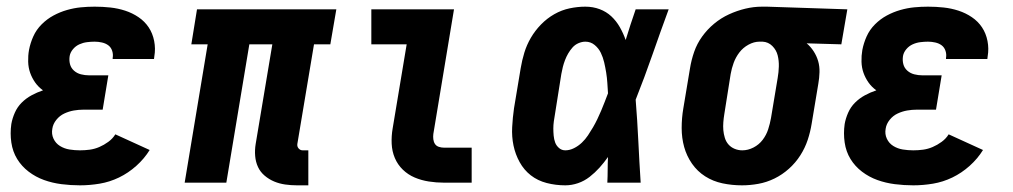

<svg xmlns="http://www.w3.org/2000/svg" viewBox="-20 -548 3040 576"><path d="M220 8Q192 8 164.5 4.5Q137 1 112 -8Q87 -17 66 -33Q45 -49 31.5 -71Q18 -93 14 -120.5Q10 -148 14 -176Q17 -193 24.5 -210Q32 -227 45 -240Q58 -253 74.5 -262Q91 -271 109 -277Q95 -287 85.5 -300.5Q76 -314 70.5 -329.5Q65 -345 64.5 -363Q64 -381 67 -398Q71 -419 80 -439Q89 -459 105 -475Q121 -491 140.5 -501.5Q160 -512 181 -518Q202 -524 222.5 -526Q243 -528 264 -528Q288 -528 311 -525.5Q334 -523 355.5 -516Q377 -509 395.5 -496.5Q414 -484 426 -466Q438 -448 442.5 -425Q447 -402 443 -379Q443 -377 442.5 -375Q442 -373 442 -371H318Q318 -372 318 -372.5Q318 -373 318 -374Q320 -385 316.5 -395.5Q313 -406 305 -412Q297 -418 286 -420.5Q275 -423 264 -423Q253 -423 241 -421.5Q229 -420 218 -415Q207 -410 199 -400.5Q191 -391 189 -380Q187 -367 190 -355.5Q193 -344 202 -336Q211 -328 223 -325Q235 -322 247 -322H305L288 -219H230Q216 -219 201.5 -216.5Q187 -214 173 -207.5Q159 -201 149 -188.5Q139 -176 137 -162Q134 -146 140.5 -132Q147 -118 160 -110Q173 -102 188.5 -99.5Q204 -97 220 -97Q235 -97 249.5 -99Q264 -101 278 -107Q292 -113 305 -122.5Q318 -132 326 -145L429 -98Q413 -72 389 -50.5Q365 -29 337 -15.5Q309 -2 279 3Q249 8 220 8Z M871 8Q853 8 835.5 5.5Q818 3 802.5 -3.5Q787 -10 774 -21Q761 -32 754 -47Q747 -62 745.5 -80Q744 -98 747 -116L797 -415H728L659 0H534L603 -415H554L571 -520H989L971 -415H922L872 -116Q871 -108 876 -102.5Q881 -97 888 -97H905V8Z M1312 0Q1289 0 1266.5 -3.5Q1244 -7 1224 -15.5Q1204 -24 1188.5 -39Q1173 -54 1164.5 -74Q1156 -94 1155 -117Q1154 -140 1158 -163L1200 -415H1094V-520H1342L1280 -146Q1279 -138 1280 -130Q1281 -122 1285 -116Q1289 -110 1296.5 -107.5Q1304 -105 1312 -105H1395V0Z M1676 8Q1647 8 1620 1Q1593 -6 1572.5 -22Q1552 -38 1539 -61.5Q1526 -85 1520.5 -111.5Q1515 -138 1516.5 -166.5Q1518 -195 1522 -223L1542 -343Q1546 -367 1553 -390Q1560 -413 1572.5 -434.5Q1585 -456 1603 -474.5Q1621 -493 1643 -505.5Q1665 -518 1689 -523Q1713 -528 1736 -528Q1759 -528 1779 -520.5Q1799 -513 1814 -499Q1829 -485 1839.5 -466.5Q1850 -448 1857 -428Q1864 -451 1871.5 -474Q1879 -497 1887 -520H1986Q1961 -452 1937.5 -384.5Q1914 -317 1887 -249Q1892 -187 1895 -124.5Q1898 -62 1902 0H1802Q1803 -19 1803 -38.5Q1803 -58 1804 -77Q1792 -60 1778.5 -45Q1765 -30 1749 -17.5Q1733 -5 1714 1.5Q1695 8 1676 8ZM1676 -97Q1689 -97 1702 -103.5Q1715 -110 1725.5 -120Q1736 -130 1744 -142Q1752 -154 1759 -166Q1766 -178 1772 -190.5Q1778 -203 1783.5 -216Q1789 -229 1794 -242Q1799 -255 1804 -268Q1803 -284 1802 -299.5Q1801 -315 1798.5 -330.5Q1796 -346 1792.5 -361Q1789 -376 1782.5 -389.5Q1776 -403 1764 -413Q1752 -423 1736 -423Q1726 -423 1715.5 -418.5Q1705 -414 1697.5 -405.5Q1690 -397 1684.5 -387.5Q1679 -378 1675 -367.5Q1671 -357 1668.5 -347Q1666 -337 1664 -326L1645 -206Q1643 -195 1641.5 -184Q1640 -173 1640 -162.5Q1640 -152 1641 -141Q1642 -130 1645.5 -120.5Q1649 -111 1657 -104Q1665 -97 1676 -97Z M2206 8Q2176 8 2147.5 2Q2119 -4 2095.5 -19Q2072 -34 2056 -57Q2040 -80 2032.5 -107Q2025 -134 2025 -164Q2025 -194 2030 -223L2050 -343Q2054 -368 2062.5 -392.5Q2071 -417 2086.5 -438.5Q2102 -460 2122.5 -477Q2143 -494 2167 -505Q2191 -516 2216 -522Q2241 -528 2266 -528Q2269 -528 2273 -528Q2277 -528 2281 -528L2522 -520L2504 -415L2400 -418Q2412 -408 2421 -394Q2430 -380 2434.5 -364.5Q2439 -349 2438.5 -331.5Q2438 -314 2435 -297L2415 -177Q2411 -152 2403 -128Q2395 -104 2381 -82Q2367 -60 2347 -42Q2327 -24 2303.5 -12.5Q2280 -1 2255 3.5Q2230 8 2206 8ZM2207 -97Q2224 -97 2240.5 -105.5Q2257 -114 2268 -128.5Q2279 -143 2284.5 -160Q2290 -177 2293 -194L2313 -314Q2316 -331 2316.5 -348.5Q2317 -366 2313 -382Q2309 -398 2297 -410Q2285 -422 2268 -423H2264Q2262 -423 2261 -423Q2260 -423 2258 -423Q2242 -423 2225.5 -414Q2209 -405 2198 -390.5Q2187 -376 2181 -359.5Q2175 -343 2172 -326L2153 -206Q2151 -194 2150 -181.5Q2149 -169 2150 -157.5Q2151 -146 2154.5 -134.5Q2158 -123 2165.5 -114.5Q2173 -106 2184 -101.5Q2195 -97 2207 -97Z M2720 8Q2692 8 2664.5 4.5Q2637 1 2612 -8Q2587 -17 2566 -33Q2545 -49 2531.5 -71Q2518 -93 2514 -120.5Q2510 -148 2514 -176Q2517 -193 2524.5 -210Q2532 -227 2545 -240Q2558 -253 2574.5 -262Q2591 -271 2609 -277Q2595 -287 2585.5 -300.5Q2576 -314 2570.5 -329.5Q2565 -345 2564.5 -363Q2564 -381 2567 -398Q2571 -419 2580 -439Q2589 -459 2605 -475Q2621 -491 2640.5 -501.5Q2660 -512 2681 -518Q2702 -524 2722.5 -526Q2743 -528 2764 -528Q2788 -528 2811 -525.5Q2834 -523 2855.5 -516Q2877 -509 2895.5 -496.5Q2914 -484 2926 -466Q2938 -448 2942.5 -425Q2947 -402 2943 -379Q2943 -377 2942.5 -375Q2942 -373 2942 -371H2818Q2818 -372 2818 -372.5Q2818 -373 2818 -374Q2820 -385 2816.5 -395.5Q2813 -406 2805 -412Q2797 -418 2786 -420.5Q2775 -423 2764 -423Q2753 -423 2741 -421.5Q2729 -420 2718 -415Q2707 -410 2699 -400.5Q2691 -391 2689 -380Q2687 -367 2690 -355.5Q2693 -344 2702 -336Q2711 -328 2723 -325Q2735 -322 2747 -322H2805L2788 -219H2730Q2716 -219 2701.5 -216.5Q2687 -214 2673 -207.5Q2659 -201 2649 -188.5Q2639 -176 2637 -162Q2634 -146 2640.5 -132Q2647 -118 2660 -110Q2673 -102 2688.5 -99.5Q2704 -97 2720 -97Q2735 -97 2749.5 -99Q2764 -101 2778 -107Q2792 -113 2805 -122.5Q2818 -132 2826 -145L2929 -98Q2913 -72 2889 -50.5Q2865 -29 2837 -15.5Q2809 -2 2779 3Q2749 8 2720 8Z"/></svg>

Font: Iosevka SS04 Extrabold
Style: Italic
Weight: 800
Italic angle: -9°
Monospace: yes
Designer: Belleve Invis
Foundry: Belleve Invis
Version: Version 19.0.0; ttfautohint (v1.8.4)